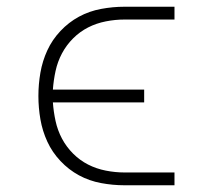

<svg xmlns="http://www.w3.org/2000/svg" viewBox="-20 -550 640 570"><path d="M349 0Q315 0 280 -6.5Q245 -13 214.5 -29.5Q184 -46 159.5 -72Q135 -98 120.5 -129.5Q106 -161 100 -195.5Q94 -230 94 -265Q94 -300 100 -334.5Q106 -369 120.5 -400.5Q135 -432 159.5 -458Q184 -484 214.5 -500.5Q245 -517 280 -523.5Q315 -530 349 -530H498V-492H349Q322 -492 294 -486.5Q266 -481 241.5 -468.5Q217 -456 197 -436Q177 -416 164 -391.5Q151 -367 145 -339.5Q139 -312 137 -284H408V-246H137Q139 -218 145 -190.5Q151 -163 164 -138.5Q177 -114 197 -94Q217 -74 241.5 -61.5Q266 -49 294 -43.5Q322 -38 349 -38H498V0Z"/></svg>

Font: Iosevka Slab XLtEx
Style: Regular
Weight: 200
Width: 7
Monospace: yes
Designer: Belleve Invis
Foundry: Belleve Invis
Version: Version 11.1.0; ttfautohint (v1.8.3)